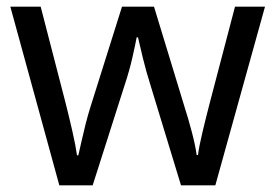

<svg xmlns="http://www.w3.org/2000/svg" viewBox="-20 -557 826 576"><path d="M431 -303Q418 -344 408.5 -383.5Q399 -423 394 -445H390Q386 -423 377 -383.5Q368 -344 354 -302L258 -1H158L11 -537H102L176 -251Q187 -208 197 -164Q207 -120 211 -91H215Q219 -108 224.5 -133Q230 -158 237 -185.5Q244 -213 251 -235L346 -537H442L534 -235Q545 -201 555.5 -161Q566 -121 570 -92H574Q577 -117 587.5 -161Q598 -205 610 -251L685 -537H775L626 -1H523Z"/></svg>

Font: Noto Sans Symbols 2
Style: Regular
Weight: 400
Designer: Monotype Design Team
Foundry: Monotype Imaging Inc.
Version: Version 2.008; ttfautohint (v1.8.4.7-5d5b)